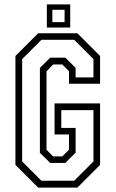

<svg xmlns="http://www.w3.org/2000/svg" viewBox="-20 -851 524 871"><path d="M153 0 50 -103V-597L153 -700H331L434 -597V-471H293V-528L262.5 -558.5H221L191 -527V-171.5L221 -141.5H262.5L293 -172V-241H227.5V-382H434V-103L331 0ZM168 -31H316.5L404 -118.5V-351.5H258V-270.5H323V-158.5L276.5 -112H208L161 -157.5V-543L208 -589.5H276.5L323 -543V-500H404V-583L316.5 -670.5H168L80.5 -583V-118.5ZM192.5 -726V-831H298.5V-726ZM217.5 -750.5H273V-806.5H217.5Z"/></svg>

Font: Tourney Condensed Light
Style: Regular
Weight: 300
Width: 3
Designer: Tyler Finck
Foundry: Etcetera Type Co
Version: Version 1.010; ttfautohint (v1.8.3)